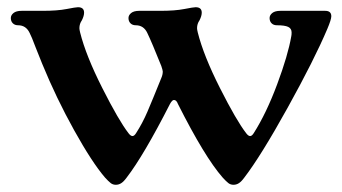

<svg xmlns="http://www.w3.org/2000/svg" viewBox="-20 -502 948 532"><path d="M271 -10Q235 -52 185.5 -141Q136 -230 97 -325L79 -370Q67 -402 62 -411Q52 -432 30 -432Q21 -432 15.5 -437.5Q10 -443 10 -452Q10 -460 17.5 -466Q25 -472 40 -472H98Q139 -472 164.5 -477Q190 -482 196 -482Q213 -482 213 -467Q213 -458 207 -446Q200 -436 200 -424Q200 -420 202 -412Q218 -348 263.5 -258Q309 -168 336 -133Q342 -125 347 -125Q352 -125 357 -133Q375 -161 388.5 -192.5Q402 -224 427 -286Q431 -295 431 -304Q431 -307 427 -319Q401 -384 388 -411Q378 -432 356 -432Q347 -432 341.5 -437.5Q336 -443 336 -452Q336 -460 343.5 -466Q351 -472 366 -472H424Q465 -472 490.5 -477Q516 -482 522 -482Q539 -482 539 -467Q539 -458 533 -446Q526 -436 526 -424Q526 -420 528 -412Q544 -348 589.5 -258Q635 -168 662 -133Q668 -125 673 -125Q678 -125 683 -133Q718 -188 748 -268.5Q778 -349 787 -401Q788 -405 788 -412Q788 -423 778.5 -427.5Q769 -432 747 -432Q738 -432 732.5 -437.5Q727 -443 727 -452Q727 -460 734.5 -466Q742 -472 757 -472H881Q898 -472 898 -457Q898 -448 887 -422Q851 -337 777 -203.5Q703 -70 657 -10Q649 1 642 5.5Q635 10 627 10Q619 10 613 5.5Q607 1 597 -10Q547 -67 473 -214Q469 -225 462 -225Q457 -225 451 -214Q378 -71 331 -10Q323 1 316 5.5Q309 10 301 10Q293 10 287 5.5Q281 1 271 -10Z"/></svg>

Font: Raigarh Medium
Style: Regular
Weight: 500
Designer: jaikishan Patel
Foundry: MagicType
Version: Version 1.000